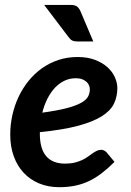

<svg xmlns="http://www.w3.org/2000/svg" viewBox="-20 -751 531 778"><path d="M21.5 0ZM455.5 -394C455.5 -408.3 452.2 -423 445.5 -438C438.8 -453 428.8 -466.6 415.2 -478.8C401.8 -490.9 384.9 -500.8 364.8 -508.5C344.6 -516.2 321.2 -520 294.5 -520C266.8 -520 240.9 -516 216.8 -508C192.6 -500 170.4 -488.8 150.2 -474.5C130.1 -460.2 112 -443.2 96 -423.5C80 -403.8 66.5 -382.3 55.5 -359C44.5 -335.7 36.1 -311 30.2 -285C24.4 -259 21.5 -232.5 21.5 -205.5C21.5 -173.2 26.2 -143.9 35.8 -117.8C45.2 -91.6 58.7 -69.2 76 -50.8C93.3 -32.2 114.2 -17.9 138.5 -7.8C162.8 2.4 190 7.5 220 7.5C243 7.5 264.3 5.5 284 1.5C303.7 -2.5 322.3 -8.7 340 -17C357.7 -25.3 375 -36 392 -49C409 -62 426.3 -77.3 444 -95L412.5 -133C409.5 -136.3 406.1 -139 402.2 -141C398.4 -143 394.5 -144 390.5 -144C383.8 -144 377.7 -142.6 372 -139.8C366.3 -136.9 360.6 -133.5 354.8 -129.5C348.9 -125.5 342.6 -121 335.8 -116C328.9 -111 321.2 -106.5 312.8 -102.5C304.2 -98.5 294.3 -95.1 283 -92.2C271.7 -89.4 258.7 -88 244 -88C175.7 -88 141.5 -128.3 141.5 -209V-215.5C204.2 -221.8 255.8 -230.4 296.2 -241.2C336.8 -252.1 368.8 -265 392.5 -280C416.2 -295 432.6 -312 441.8 -331C450.9 -350 455.5 -371 455.5 -394ZM287.5 -434C297.5 -434 306.1 -432.6 313.2 -429.8C320.4 -426.9 326.2 -423.4 330.8 -419.2C335.2 -415.1 338.6 -410.3 340.8 -405C342.9 -399.7 344 -394.5 344 -389.5C344 -379.2 341.8 -369.5 337.2 -360.5C332.8 -351.5 323.6 -343 309.8 -335C295.9 -327 276.4 -319.7 251.2 -313C226.1 -306.3 192.8 -300.2 151.5 -294.5C156.5 -314.8 163.3 -333.6 172 -350.8C180.7 -367.9 190.8 -382.7 202.2 -395C213.8 -407.3 226.7 -416.9 241 -423.8C255.3 -430.6 270.8 -434 287.5 -434ZM266 -731H159L258 -600.5C262.7 -593.8 267.6 -589.2 272.8 -586.8C277.9 -584.2 284.8 -583 293.5 -583H358L306.5 -704.5C302.8 -713.2 298.2 -719.8 292.5 -724.2C286.8 -728.8 278 -731 266 -731Z"/></svg>

Font: Lato
Style: Bold Italic
Weight: 700
Italic angle: -7°
Designer: Lukasz Dziedzic
Foundry: tyPoland Lukasz Dziedzic
Version: Version 2.007; 2014-02-27